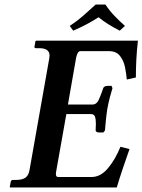

<svg xmlns="http://www.w3.org/2000/svg" viewBox="-20 -825 627 845"><path d="M444 -805Q462 -778 484.5 -754.5Q507 -731 530 -711L507 -690Q480 -704 458 -717.5Q436 -731 414 -749Q384 -730 358 -716.5Q332 -703 302 -690L287 -711Q319 -732 346.5 -756Q374 -780 401 -805ZM25 0 23 -2 27 -24Q29 -33 36 -33H49Q78 -33 92 -43Q106 -53 110 -77L197 -569Q198 -576 198 -581Q198 -613 152 -613H138Q130 -613 132 -621L136 -644L139 -646H587Q582 -603 580 -562.5Q578 -522 578 -484L538 -475Q536 -501 530 -530Q524 -559 507.5 -579.5Q491 -600 459 -600H334Q321 -600 315 -571L279 -365H387Q405 -365 414.5 -385.5Q424 -406 434 -436Q434 -439 439 -443Q444 -447 451 -447H471L475 -437Q471 -425 464 -398.5Q457 -372 452 -344Q448 -317 445.5 -290.5Q443 -264 442 -251L435 -242H415Q408 -242 404 -245.5Q400 -249 401 -252Q401 -260 401.5 -267Q402 -274 402 -280Q402 -300 398 -311.5Q394 -323 380 -323H272L228 -75Q226 -66 226 -59Q226 -46 236 -46H383Q423 -46 455.5 -85Q488 -124 510 -179L550 -169Q536 -129 521 -85Q506 -41 494 0Z"/></svg>

Font: Libertinus Serif SemiBold
Style: Italic
Weight: 600
Italic angle: -11.5°
Designer: Philipp H. Poll, Khaled Hosny
Foundry: Caleb Maclennan
Version: Version 7.051;RELEASE